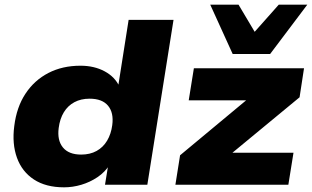

<svg xmlns="http://www.w3.org/2000/svg" viewBox="-20 -790 1334 821"><path d="M254 11Q176 11 125 -22.5Q74 -56 52.5 -115.5Q31 -175 41 -251Q51 -332 89 -389.5Q127 -447 187 -478Q247 -509 324 -509Q383 -509 427.5 -485Q472 -461 491 -419H485L530 -705H722L610 0H429L443 -86H449Q429 -54 397 -32.5Q365 -11 328 0Q291 11 254 11ZM327 -129Q365 -129 393 -144.5Q421 -160 438 -188.5Q455 -217 460 -255Q467 -308 442 -338Q417 -368 363 -368Q326 -368 298 -353Q270 -338 253 -310Q236 -282 231 -243Q224 -190 249 -159.5Q274 -129 327 -129ZM730 0 750 -126 1083 -403 1075 -361H787L809 -498H1280L1261 -374L922 -94L930 -137H1235L1213 0ZM975 -559 879 -770H1000L1069 -654L1172 -770H1294L1135 -559Z"/></svg>

Font: Nunito Sans 10pt SemiExpanded Black
Style: Italic
Weight: 900
Width: 6
Italic angle: -9°
Designer: Vernon Adams
Foundry: Vernon Adams
Version: Version 3.101;gftools[0.9.27]